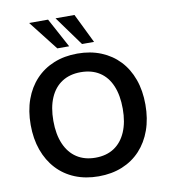

<svg xmlns="http://www.w3.org/2000/svg" viewBox="-100 -1023 984 1117"><g transform="rotate(-10 392.5 -464.5)"><path d="M393 10Q316 10 253.5 -15.5Q191 -41 146.5 -89Q102 -137 78 -204Q54 -271 54 -353Q54 -436 78 -502.5Q102 -569 146.5 -616.5Q191 -664 253.5 -689.5Q316 -715 393 -715Q470 -715 532.5 -689.5Q595 -664 639.5 -617Q684 -570 708 -503.5Q732 -437 732 -354Q732 -271 708 -204Q684 -137 639.5 -89Q595 -41 532.5 -15.5Q470 10 393 10ZM393 -100Q458 -100 503.5 -130Q549 -160 573.5 -217Q598 -274 598 -353Q598 -433 574 -489.5Q550 -546 504 -575.5Q458 -605 393 -605Q329 -605 283 -575.5Q237 -546 212.5 -489.5Q188 -433 188 -353Q188 -274 212.5 -217Q237 -160 283 -130Q329 -100 393 -100ZM430 -765 304 -939H416L501 -765ZM284 -765 148 -939H260L354 -765Z"/></g></svg>

Font: NunitoSans3
Style: Bold
Weight: 700
Designer: Vernon Adams
Foundry: Vernon Adams
Version: Version 3.101;gftools[0.9.27]